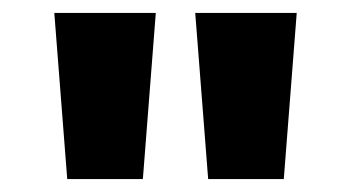

<svg xmlns="http://www.w3.org/2000/svg" viewBox="-20 -819 543 297"><path d="M221 -799 201 -542H84L64 -799ZM439 -799 419 -542H302L282 -799Z"/></svg>

Font: Noto Sans Sinhala ExtraBold
Style: Regular
Weight: 800
Designer: Jelle Bosma - Monotype Design Team
Foundry: Monotype Imaging Inc.
Version: Version 2.006; ttfautohint (v1.8.4.7-5d5b)